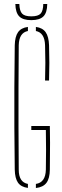

<svg xmlns="http://www.w3.org/2000/svg" viewBox="-20 -939 312 963"><path d="M120 3.5Q85.5 -1 70.2 -22.8Q55 -44.5 54 -88Q52.5 -199.5 52 -299.8Q51.5 -400 52 -500.2Q52.5 -600.5 54 -712Q55 -755.5 70.5 -777.5Q86 -799.5 120 -804V-783.5Q75.5 -775 74 -712Q73 -600.5 72.8 -500.2Q72.5 -400 72.8 -299.8Q73 -199.5 74 -88Q74 -25 120 -16.5ZM206 -535Q207.5 -582.5 207.5 -623.8Q207.5 -665 206 -712Q204 -775 160 -783.5V-804Q193.5 -799.5 209 -777.5Q224.5 -755.5 226 -712Q227.5 -665 227.5 -623.8Q227.5 -582.5 226 -535ZM160 4V-16.5Q208.5 -23.5 210 -88Q211 -141.5 211 -187.8Q211 -234 210 -287H137V-307H230Q231 -272.5 231 -222Q231 -171.5 230 -88Q229.5 -44 213 -22Q196.5 0 160 4ZM137 -838Q95 -838 76.5 -856.8Q58 -875.5 57 -919H77Q78 -884.5 90.8 -870.8Q103.5 -857 137 -857Q171 -857 183.8 -870.8Q196.5 -884.5 197 -919H217Q216.5 -875.5 197.8 -856.8Q179 -838 137 -838Z"/></svg>

Font: Big Shoulders Stencil Display Thin
Style: Regular
Weight: 100
Designer: Patric King
Foundry: XO Type Co
Version: Version 1.000